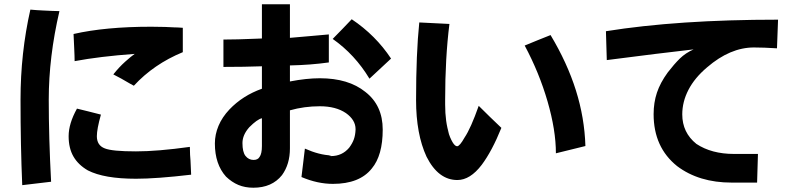

<svg xmlns="http://www.w3.org/2000/svg" viewBox="-20 -748 3720 898"><path d="M223 -697Q247 -697 258 -696Q208 -482 208 -282Q208 -105 219 102L84 118Q76 -66 76 -282Q76 -500 122 -703Q155 -700 180.5 -699Q206 -698 223 -697ZM835 -504Q699 -448 606 -347Q589 -357 586 -358Q546 -382 510 -400Q537 -434 565.5 -459.5Q594 -485 610 -496Q446 -484 329 -462Q329 -484 327 -524L324 -589Q473 -623 687 -623L752 -622L794 -620Q809 -620 835 -618ZM871 3 874 69Q712 88 616 88Q467 88 391 49Q346 23 323.5 -16Q301 -55 301 -111Q301 -170 340 -240Q362 -234 393 -227L452 -212Q433 -144 433 -111Q433 -68 470 -54Q504 -40 616 -40Q717 -40 868 -61Q868 -40 869 -24Q870 -8 871 3Z M1398 14 1406 -53Q1473 -23 1530 -21Q1522 -19 1517 -19L1528 -18Q1580 -18 1613 -57Q1628 -77 1635 -96.5Q1642 -116 1643 -142V-144Q1643 -187 1598 -219Q1551 -251 1476 -251Q1403 -251 1336 -232V-54Q1336 20 1299 71Q1252 130 1165 130Q1126 130 1095 117Q1064 104 1037 78Q985 20 985 -77Q985 -119 1002 -159.5Q1019 -200 1053 -236Q1115 -301 1205 -333V-438Q1123 -435 1025 -435V-563Q1087 -563 1179 -567L1205 -568V-728H1336V-571Q1389 -576 1428 -579L1518 -587V-456Q1433 -444 1336 -442V-367Q1413 -382 1476 -382Q1610 -382 1689 -318Q1770 -255 1770 -142Q1770 -21 1719 40Q1662 112 1537 112Q1465 112 1390 80Q1396 36 1398 14ZM1708 -380Q1640 -493 1536 -566L1581 -612L1625 -658Q1737 -583 1809 -474ZM1205 -195Q1183 -190 1146 -153Q1114 -117 1114 -79Q1114 -37 1128 -19Q1143 0 1166 0Q1186 0 1194 -14Q1205 -29 1205 -65Z M2325 -150Q2281 -41 2233 23Q2179 94 2119 94Q2030 94 1975 -15Q1926 -121 1926 -280Q1926 -498 1941 -643L2082 -636Q2062 -477 2062 -281V-259Q2062 -177 2081 -120L2073 -139Q2098 -64 2118 -64Q2130 -64 2153 -105Q2182 -148 2219 -253Q2271 -201 2325 -150ZM2580 -31Q2580 -139 2541 -273.5Q2502 -408 2434 -535Q2469 -549 2495 -560L2555 -584Q2633 -454 2673.5 -325.5Q2714 -197 2718 -65Q2626 -43 2580 -31Z M3402 106Q3249 106 3147 29Q3037 -59 3037 -214Q3037 -268 3052.5 -314.5Q3068 -361 3103 -409Q3133 -448 3159.5 -474Q3186 -500 3224 -517Q3065 -499 2818 -467L2814 -602Q3151 -656 3619 -656L3614 -522Q3552 -526 3506 -526Q3395 -526 3287 -433Q3229 -384 3200 -328Q3171 -272 3171 -213Q3171 -128 3237 -75Q3308 -28 3413 -28H3525L3521 106Z"/></svg>

Font: BM Euljiro oraeorae
Style: Regular
Weight: 400
Designer: Bongjin Kim; Bomjun Kim; Myungsoo Han; Hyesun Chae; Mikyoung Jeong; Wujin Sim; Minjae Kang; Suwha Jang;
Foundry: Sandoll Inc.
Version: Version 1.000;hotconv 1.0.109;makeexe 2.5.65596